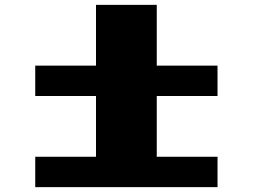

<svg xmlns="http://www.w3.org/2000/svg" viewBox="-20 -770 1040 790"><path d="M375 -750H625V-500H875V-375H625V-125H875V0H125V-125H375V-375H125V-500H375Z"/></svg>

Font: Dogica Pixel
Style: Bold
Weight: 700
Designer: Roberto Mocci
Version: Version 001.000